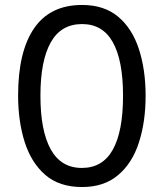

<svg xmlns="http://www.w3.org/2000/svg" viewBox="-20 -744 659 774"><path d="M567 -358Q567 -253 540 -169.5Q513 -86 456 -38Q399 10 311 10Q219 10 162.5 -39Q106 -88 79.5 -171.5Q53 -255 53 -359Q53 -536 117.5 -630Q182 -724 311 -724Q400 -724 456.5 -676.5Q513 -629 540 -546Q567 -463 567 -358ZM143 -358Q143 -217 184.5 -142Q226 -67 310 -67Q394 -67 435 -141Q476 -215 476 -358Q476 -500 435 -573.5Q394 -647 311 -647Q226 -647 184.5 -573Q143 -499 143 -358Z"/></svg>

Font: Noto Sans Thai Looped Condensed
Style: Regular
Weight: 400
Width: 3
Designer: Sasikarn Vongin, Ben Mitchell
Foundry: The Fontpad Ltd
Version: Version 1.001; ttfautohint (v1.8.4.7-5d5b)